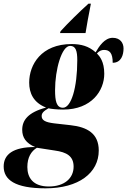

<svg xmlns="http://www.w3.org/2000/svg" viewBox="-99 -786 693 1046"><path d="M231 -616 228 -606H367C375 -654 382 -695 395 -760L396 -766H383C337 -725 265 -654 231 -616ZM149 240C330 240 439 156 439 34C439 -59 376 -94 285 -104L196 -114C147 -120 128 -131 128 -154C128 -169 137 -180 165 -196C178 -193 209 -189 245 -189C401 -189 469 -293 469 -384C469 -451 444 -479 429 -495C442 -509 454 -514 468 -514C498 -514 515 -497 515 -444C561 -444 574 -486 574 -522C574 -553 555 -580 515 -580C470 -580 440 -532 422 -501C384 -535 342 -546 291 -546C126 -546 60 -434 60 -336C60 -279 83 -227 152 -200C54 -174 22 -131 22 -79C22 -36 43 -6 92 15C-29 15 -79 56 -79 121C-79 193 -18 240 149 240ZM244 -199C208 -199 201 -237 201 -295C201 -407 237 -536 283 -536C314 -536 322 -508 322 -458C322 -308 289 -199 244 -199ZM167 230C80 230 50 181 50 124C50 71 71 38 102 19L199 34C265 43 302 65 302 122C302 185 252 230 167 230Z"/></svg>

Font: Noto Serif Display Condensed Black
Style: Italic
Weight: 900
Width: 3
Italic angle: -12°
Designer: Monotype Design Team
Foundry: Monotype Imaging Inc.
Version: Version 2.009